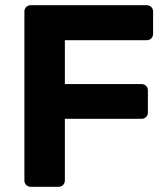

<svg xmlns="http://www.w3.org/2000/svg" viewBox="-20 -720 649 740"><path d="M99 0Q88 0 81 -7Q74 -14 74 -25V-675Q74 -686 81 -693Q88 -700 99 -700H545Q556 -700 563 -693Q570 -686 570 -675V-590Q570 -579 563 -572Q556 -565 545 -565H230V-396H525Q536 -396 543 -389Q550 -382 550 -371V-286Q550 -276 543 -269Q536 -262 525 -262H230V-25Q230 -14 223 -7Q216 0 205 0Z"/></svg>

Font: Rubik Light SemiBold
Style: Regular
Weight: 600
Version: Version 2.300;gftools[0.9.30]